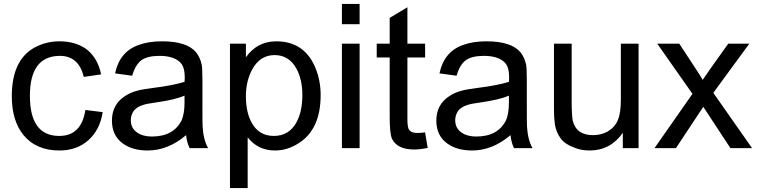

<svg xmlns="http://www.w3.org/2000/svg" viewBox="-20 -753 3851 976"><path d="M502 -183Q488 -93 430 -41Q371 12 282 12Q163 12 98 -68Q40 -141 40 -264Q40 -447 155 -511Q214 -543 282 -543Q366 -543 422 -501Q477 -457 494 -375L406 -362Q380 -469 285 -469Q132 -469 132 -266Q132 -62 281 -62Q394 -62 414 -194Z M926 -66Q834 12 731 12Q653 12 604 -24Q549 -64 549 -140Q549 -220 613 -263Q642 -283 678 -292Q691 -296 711 -299Q731 -302 758 -306Q814 -313 853.5 -321Q893 -329 918 -337Q919 -346 919 -352Q919 -358 919 -361Q919 -416 894 -438Q860 -469 791 -469Q730 -469 699 -447Q668 -424 652 -368L565 -380Q588 -490 684 -524Q734 -543 804 -543Q930 -543 977 -487Q997 -461 1005 -426Q1009 -409 1009 -342V-223Q1009 -112 1010 -109Q1014 -42 1038 0H944Q930 -28 926 -66ZM918 -267Q893 -256 857 -247.5Q821 -239 772 -232Q727 -226 709 -220Q672 -209 657 -185Q645 -165 645 -142Q645 -100 679 -78Q707 -59 752 -59Q863 -59 904 -143Q918 -177 918 -233Z M1149 203V-531H1230V-462Q1288 -543 1384 -543Q1527 -543 1583 -409Q1610 -344 1610 -270Q1610 -93 1495 -23Q1439 12 1378 12Q1291 12 1239 -55V203ZM1230 -263Q1230 -182 1260 -128Q1297 -62 1372 -62Q1449 -62 1487 -131Q1517 -186 1517 -270Q1517 -348 1487 -404Q1449 -473 1376 -473Q1302 -473 1262 -400Q1230 -341 1230 -263Z M1718 -630V-733H1808V-630ZM1718 0V-531H1808V0Z M2154 -1Q2134 3 2117 5Q2100 7 2086 7Q1998 7 1972 -49Q1961 -77 1961 -156V-461H1895V-531H1961V-662L2051 -716V-531H2141V-461H2051V-150Q2051 -111 2057 -98Q2067 -77 2102 -77Q2115 -77 2141 -80Z M2575 -66Q2483 12 2380 12Q2302 12 2253 -24Q2198 -64 2198 -140Q2198 -220 2262 -263Q2291 -283 2327 -292Q2340 -296 2360 -299Q2380 -302 2407 -306Q2463 -313 2502.5 -321Q2542 -329 2567 -337Q2568 -346 2568 -352Q2568 -358 2568 -361Q2568 -416 2543 -438Q2509 -469 2440 -469Q2379 -469 2348 -447Q2317 -424 2301 -368L2214 -380Q2237 -490 2333 -524Q2383 -543 2453 -543Q2579 -543 2626 -487Q2646 -461 2654 -426Q2658 -409 2658 -342V-223Q2658 -112 2659 -109Q2663 -42 2687 0H2593Q2579 -28 2575 -66ZM2567 -267Q2542 -256 2506 -247.5Q2470 -239 2421 -232Q2376 -226 2358 -220Q2321 -209 2306 -185Q2294 -165 2294 -142Q2294 -100 2328 -78Q2356 -59 2401 -59Q2512 -59 2553 -143Q2567 -177 2567 -233Z M3146 0V-78Q3083 12 2977 12Q2932 12 2896 -4Q2850 -21 2829 -51Q2809 -78 2801 -118Q2799 -132 2797.5 -152.5Q2796 -173 2796 -202V-531H2886V-236Q2886 -201 2887.5 -177Q2889 -153 2891 -141Q2909 -66 2995 -66Q3036 -66 3070 -85Q3106 -107 3121 -143Q3136 -179 3136 -246V-531H3226V0Z M3307 0 3500 -276 3321 -531H3433L3515 -406Q3526 -390 3535 -375.5Q3544 -361 3552 -347L3592 -405L3682 -531H3789L3606 -281L3803 0H3693L3555 -210L3416 0Z"/></svg>

Font: MongolianScript
Style: Regular
Weight: 400
Designer: Bolorsoft LLC, NUM
Foundry: Bolorsoft LLC
Version: Version 3.2